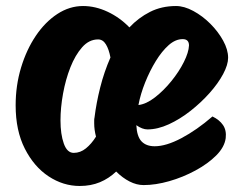

<svg xmlns="http://www.w3.org/2000/svg" viewBox="-20 -603 801 638"><path d="M245 15Q190 15 141.5 -17Q93 -49 62.5 -109Q32 -169 32 -253Q32 -319 50 -378.5Q68 -438 99 -484Q130 -530 170.5 -556.5Q211 -583 256 -583Q297 -583 337.5 -564Q378 -545 410 -512Q440 -544 478.5 -563.5Q517 -583 565 -583Q592 -583 622.5 -566.5Q653 -550 679 -524Q705 -498 721.5 -468Q738 -438 738 -411Q738 -388 721.5 -357Q705 -326 676.5 -294Q648 -262 613 -234.5Q578 -207 541 -190Q504 -173 470 -173Q453 -173 433 -187Q435 -149 450.5 -133Q466 -117 494 -117Q532 -117 583 -144Q634 -171 686 -216Q709 -205 721 -187.5Q733 -170 730 -144Q726 -114 698.5 -86.5Q671 -59 629.5 -36.5Q588 -14 542.5 -1Q497 12 457 12Q434 12 410.5 0Q387 -12 366 -33Q342 -10 312 2.5Q282 15 245 15ZM587 -473Q563 -473 540.5 -453Q518 -433 498 -400.5Q478 -368 462.5 -329.5Q447 -291 440 -254Q466 -257 495 -279.5Q524 -302 549.5 -333.5Q575 -365 591 -397Q607 -429 608 -452Q608 -473 587 -473ZM225 -95Q247 -95 265.5 -110Q284 -125 299 -149Q293 -172 293 -193Q293 -198 293 -203Q293 -208 294 -212Q300 -261 313 -312.5Q326 -364 347 -412Q342 -439 332 -455.5Q322 -472 306 -472Q276 -472 253 -446Q230 -420 214 -379.5Q198 -339 189.5 -292Q181 -245 181 -203Q181 -157 192 -126Q203 -95 225 -95Z"/></svg>

Font: Protest Riot
Style: Regular
Weight: 400
Designer: Octavio Pardo
Foundry: Ashler Design
Version: Version 2.005; ttfautohint (v1.8.4.7-5d5b)